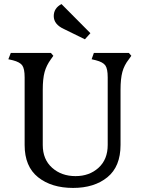

<svg xmlns="http://www.w3.org/2000/svg" viewBox="-20 -910 709 943"><path d="M295 -767Q244 -790 244 -831Q244 -870 282 -890L424 -747L397 -717ZM101 -198V-530Q101 -572 89.5 -588.5Q78 -605 43 -614L21 -619L33 -650H230L242 -636L230 -619Q208 -589 199 -556Q190 -523 190 -469V-198Q190 -127 236 -86Q282 -45 351 -45Q419 -45 464 -86Q509 -127 509 -198V-530Q509 -572 497.5 -588.5Q486 -605 451 -614L430 -619L441 -650H613L625 -636L613 -619Q590 -590 581 -556.5Q572 -523 572 -469V-198Q572 -92 507.5 -39.5Q443 13 339 13Q233 13 167 -39.5Q101 -92 101 -198Z"/></svg>

Font: Kurale
Style: Regular
Weight: 400
Designer: Eduardo Rodriguez Tunni
Foundry: Eduardo Rodriguez Tunni
Version: Version 2.000